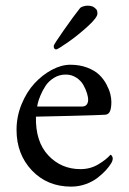

<svg xmlns="http://www.w3.org/2000/svg" viewBox="-20 -659 460 686"><path d="M293 -638.7Q308.6 -638.7 317.1 -632.1Q325.7 -625.5 326.9 -620.4Q328.1 -615.2 328.1 -610.4Q328.1 -596.2 293.2 -564.5Q258.3 -532.7 222.2 -507.6Q186 -482.4 180.7 -482.4Q171.9 -482.4 171.9 -495.1Q171.9 -499.5 207.5 -550.5Q243.2 -601.6 266.6 -630.9Q267.6 -631.8 270.8 -633.5Q273.9 -635.3 280.3 -637Q286.6 -638.7 293 -638.7ZM113.3 -278.3Q113.3 -278.3 272.5 -278.3Q293.5 -278.3 294.9 -300.8Q295.4 -310.5 291 -325.2Q286.6 -339.8 277.8 -355.5Q269 -371.1 252.4 -381.8Q235.8 -392.6 214.8 -392.6Q191.9 -392.6 172.9 -380.9Q153.8 -369.1 142.8 -352.3Q131.8 -335.4 124.8 -318.6Q117.7 -301.8 115 -290Q112.3 -278.3 113.3 -278.3ZM108.4 -242.2Q106.4 -152.8 152.6 -103.8Q198.7 -54.7 267.6 -54.7Q302.7 -54.7 331.3 -71.8Q359.9 -88.9 375 -106.4Q375.5 -106.4 377.4 -104.7Q379.4 -103 381.1 -99.6Q382.8 -96.2 382.8 -92.8Q382.8 -85 377 -75.2Q369.1 -62.5 357.4 -49.8Q345.7 -37.1 328.1 -23.4Q310.5 -9.8 285.9 -1Q261.2 7.8 234.4 7.8Q148.9 7.8 94 -50Q39.1 -107.9 39.1 -195.3Q39.1 -242.7 57.1 -286.6Q75.2 -330.6 103 -360.8Q130.9 -391.1 165 -409.4Q199.2 -427.7 231.4 -427.7Q264.6 -427.7 291.5 -417.5Q318.4 -407.2 334 -392.3Q349.6 -377.4 359.9 -358.4Q370.1 -339.4 374 -323.7Q377.9 -308.1 377.9 -294.9Q377.9 -272.5 372.8 -261Q367.7 -249.5 354.5 -249Q334.5 -247.6 227.8 -244.9Q121.1 -242.2 108.4 -242.2Z"/></svg>

Font: Amiri
Style: Regular
Weight: 400
Designer: Khaled Hosny
Version: Version 000.108